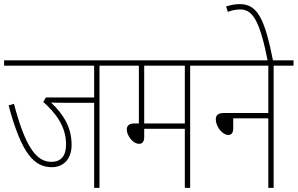

<svg xmlns="http://www.w3.org/2000/svg" viewBox="-20 -916 1451 936"><path d="M465 -596H562V-622H0V-596H439V-441H204L191 -419C254 -363 302 -298 302 -212C302 -155 277 -127 230 -127C155 -127 102 -205 48 -410L22 -402C86 -162 149 -101 233 -101C282 -101 329 -133 329 -210C329 -295 290 -358 229 -416C247 -415 268 -415 287 -415H439V0H465Z M907 -596H1004V-622H549V-596H657V-314H634C607 -314 598 -301 598 -284C598 -258 626 -215 658 -215C673 -215 683 -224 683 -249V-288H881V0H907ZM881 -596V-314H683V-596Z M991 -622V-596H1288V-365H1070C1042 -365 1032 -353 1032 -334C1032 -299 1064 -258 1093 -258C1107 -258 1117 -267 1117 -291V-339H1288V0H1314V-596H1411V-622Z M1286 -615H1312C1271 -825 1235 -896 1149 -896C1121 -896 1099 -890 1082 -884L1091 -858C1108 -865 1129 -870 1152 -870C1214 -870 1248 -808 1286 -615Z"/></svg>

Font: Noto Sans Condensed Thin
Style: Regular
Weight: 100
Width: 3
Designer: Monotype Design Team
Foundry: Monotype Imaging Inc.
Version: Version 2.013